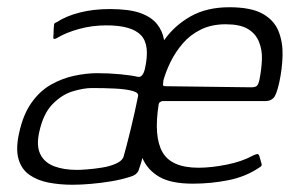

<svg xmlns="http://www.w3.org/2000/svg" viewBox="-20 -502 826 530"><path d="M180 8Q145 8 114 2Q83 -4 61 -19.5Q39 -35 31 -63.5Q23 -92 33 -136Q44 -186 67 -218.5Q90 -251 121 -268.5Q152 -286 185.5 -293Q219 -300 248 -300Q281 -300 312 -297Q343 -294 360 -290Q374 -287 380 -312Q395 -378 369 -405Q343 -432 274 -432Q234 -432 198 -422Q162 -412 137 -397Q132 -394 129.5 -394.5Q127 -395 127 -399Q128 -407 128 -415Q128 -423 129 -431Q129 -436 130.5 -437.5Q132 -439 137 -441Q163 -458 200.5 -467.5Q238 -477 283 -477Q337 -477 367.5 -466Q398 -455 413.5 -435.5Q429 -416 433 -391Q462 -432 506.5 -457Q551 -482 613 -482Q673 -482 705 -464Q737 -446 749 -415.5Q761 -385 760 -348.5Q759 -312 751 -275Q743 -239 734.5 -231Q726 -223 713 -223Q642 -223 571 -223Q500 -223 429 -223Q427 -223 423 -221Q419 -219 418 -214Q404 -125 428.5 -82Q453 -39 528 -39Q563 -39 605.5 -47.5Q648 -56 677 -72Q683 -75 688.5 -76.5Q694 -78 696 -71L702 -50Q703 -46 701.5 -44Q700 -42 695 -39Q658 -14 610 -4.5Q562 5 512 5Q452 5 419.5 -14Q387 -33 373 -66Q371 -57 368 -48Q365 -39 362 -30Q360 -26 355 -21.5Q350 -17 336 -13Q314 -6 287 -1.5Q260 3 232 5.5Q204 8 180 8ZM361 -236Q364 -246 346 -251Q328 -256 298 -257.5Q268 -259 234 -259Q211 -259 181 -250Q151 -241 125 -214.5Q99 -188 88 -136Q80 -99 91.5 -76Q103 -53 129.5 -43Q156 -33 193 -33Q202 -33 221.5 -34.5Q241 -36 262.5 -39.5Q284 -43 300.5 -50.5Q317 -58 321 -69Q329 -97 340.5 -144Q352 -191 361 -236ZM673 -261Q684 -261 688.5 -264.5Q693 -268 696 -281Q702 -311 703 -338Q704 -365 694.5 -387.5Q685 -410 663.5 -422.5Q642 -435 603 -435Q564 -435 534.5 -420.5Q505 -406 484.5 -382Q464 -358 451 -331.5Q438 -305 431 -280Q430 -271 430 -267.5Q430 -264 438 -264Q497 -263 555.5 -262.5Q614 -262 673 -261Z"/></svg>

Font: Glory Thin Light
Style: Italic
Weight: 300
Italic angle: -12°
Version: Version 1.011